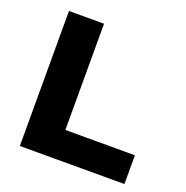

<svg xmlns="http://www.w3.org/2000/svg" viewBox="-117 -747 826 854"><g transform="rotate(20 296.0 -319.5)"><path d="M232.6 0H66.7V-639H232.6ZM155.8 -136.2H561.8V0H155.8Z"/></g></svg>

Font: Anek Gurmukhi Medium SemiExpanded
Style: Regular
Weight: 500
Width: 6
Version: Version 1.003